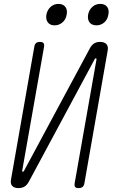

<svg xmlns="http://www.w3.org/2000/svg" viewBox="-20 -955 640 985"><path d="M532 -693 413 -15Q411 -2 403.5 4Q396 10 383 10Q370 10 365.5 4Q361 -2 363 -15L475 -650Q475 -653 474.5 -654.5Q474 -656 472 -656Q470 -656 468 -654.5Q466 -653 465 -650L128 -23Q119 -6 106 2Q93 10 75 10Q52 10 42 -2Q32 -14 37 -37L156 -715Q158 -728 165 -734Q172 -740 185 -740Q198 -740 203 -734Q208 -728 206 -715L94 -80Q93 -77 94 -75.5Q95 -74 97 -74Q99 -74 100.5 -75.5Q102 -77 104 -80L441 -707Q450 -724 462.5 -732Q475 -740 493 -740Q516 -740 526.5 -728Q537 -716 532 -693ZM475 -825Q451 -825 439.5 -840Q428 -855 432 -880Q437 -905 454 -920Q471 -935 495 -935Q518 -935 529.5 -920Q541 -905 536 -880Q532 -855 515 -840Q498 -825 475 -825ZM260 -825Q237 -825 225.5 -840Q214 -855 218 -880Q223 -905 240 -920Q257 -935 280 -935Q303 -935 315 -920Q327 -905 322 -880Q318 -855 300.5 -840Q283 -825 260 -825Z"/></svg>

Font: Maple Mono Thin
Style: Italic
Weight: 250
Italic angle: -10°
Monospace: yes
Designer: subframe7536
Version: Version 7.000